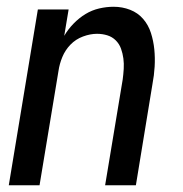

<svg xmlns="http://www.w3.org/2000/svg" viewBox="-20 -548 540 568"><path d="M6 0 92 -520H183L170 -442Q181 -461 197.5 -478Q214 -495 233 -506.5Q252 -518 273.5 -523Q295 -528 316 -528Q342 -528 365 -519Q388 -510 403.5 -492Q419 -474 426.5 -450.5Q434 -427 436.5 -402Q439 -377 437.5 -351Q436 -325 431 -299L382 0H291L343 -313Q345 -328 346 -344Q347 -360 345 -375Q343 -390 338 -404Q333 -418 322.5 -428.5Q312 -439 297.5 -443.5Q283 -448 267 -448Q247 -448 225.5 -440Q204 -432 188.5 -416Q173 -400 164.5 -379.5Q156 -359 153 -338L97 0Z"/></svg>

Font: Iosevka SS18 Medium
Style: Italic
Weight: 500
Italic angle: -9°
Monospace: yes
Designer: Belleve Invis
Foundry: Belleve Invis
Version: Version 25.1.1; ttfautohint (v1.8.4)